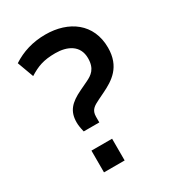

<svg xmlns="http://www.w3.org/2000/svg" viewBox="-172 -814 839 918"><g transform="rotate(-30 247.5 -355.5)"><path d="M146 -218H232V-249C232 -287 253 -298 285 -314L320 -331C382 -361 447 -401 447 -507C447 -640 347 -711 218 -711C148 -711 88 -692 36 -658L69 -568C114 -596 149 -610 215 -610C280 -610 339 -583 339 -511C339 -452 309 -433 278 -418L232 -396C167 -365 138 -333 138 -272C138 -258 140 -243 146 -218ZM132 0H246V-120H132Z"/></g></svg>

Font: Finlandica Medium
Style: Regular
Weight: 500
Designer: Niklas Ekholm, Juho Hiilivirta, Jaakko Suomalainen
Foundry: Helsinki Type Studio
Version: Version 2.000;Glyphs 3.2 (3202)